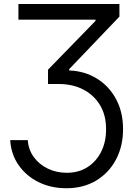

<svg xmlns="http://www.w3.org/2000/svg" viewBox="-20 -748 690 982"><path d="M32.2 -31.2H122.1Q125.5 18.1 153.3 55.9Q181.2 93.8 225.1 114.7Q269 135.7 321.3 135.7Q383.3 135.7 428.5 106.2Q473.6 76.7 498.3 26.4Q522.9 -23.9 522.5 -86.9Q522.9 -157.7 491.9 -209.7Q460.9 -261.7 406.2 -290Q351.6 -318.4 280.3 -318.4H225.6V-391.6L468.8 -641.6V-647.5H74.2V-727.5H590.8V-663.1L334 -394.5V-387.7Q415 -384.3 477.1 -345.2Q539.1 -306.2 574.2 -240Q609.4 -173.8 609.4 -87.9Q609.4 0 573 68.4Q536.6 136.7 471.4 175.8Q406.2 214.8 319.3 214.8Q241.2 214.8 178 183.8Q114.7 152.8 75.7 97.2Q36.6 41.5 32.2 -31.2Z"/></svg>

Font: Inter Display
Style: Regular
Weight: 400
Designer: Rasmus Andersson
Foundry: rsms
Version: Version 4.000;git-37864ae